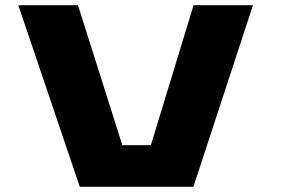

<svg xmlns="http://www.w3.org/2000/svg" viewBox="-20 -720 1090 740"><path d="M726 -700H955L725.5 0H287.5L50.5 -700H280.5L451.5 -160.5H561.5Z"/></svg>

Font: League Mono Extended ExtraBold
Style: Regular
Weight: 800
Width: 9
Designer: Tyler Finck
Foundry: The League of Moveable Type / Tyler Finck
Version: Version 2.210